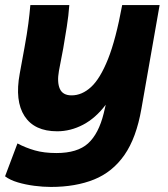

<svg xmlns="http://www.w3.org/2000/svg" viewBox="-30 -529 664 759"><path d="M171 210Q140 210 105.5 205.5Q71 201 40.5 192Q10 183 -10 168L39 38Q71 55 107.5 65.5Q144 76 193 76Q276 76 318 38Q360 0 380 -81L388 -115Q348 -62 298.5 -36Q249 -10 196 -10Q106 -10 67 -70Q28 -130 48 -238L67 -342Q77 -397 82 -435.5Q87 -474 90 -509H244Q241 -467 234 -423Q227 -379 220 -338L203 -249Q195 -204 206.5 -178Q218 -152 253 -152Q294 -152 330 -185Q366 -218 397 -295.5Q428 -373 453 -509H601L529 -99Q509 16 462 83.5Q415 151 342 180.5Q269 210 171 210Z"/></svg>

Font: Livvic
Style: Bold Italic
Weight: 700
Italic angle: -10°
Designer: Jacques Le Bailly, Baron von Fonthausen
Version: Version 1.001; ttfautohint (v1.8.2)